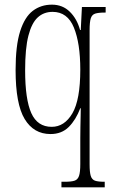

<svg xmlns="http://www.w3.org/2000/svg" viewBox="-20 -566 490 825"><path d="M244 239V215H258Q286 215 300 210.5Q314 206 319.5 190Q325 174 325 139V28Q325 6 325.5 -20Q326 -46 326.5 -68Q327 -90 327 -101H325Q306 -51 275.5 -20.5Q245 10 197 10Q125 10 86 -54.5Q47 -119 47 -265Q47 -370 66.5 -431.5Q86 -493 121 -519.5Q156 -546 203 -546Q249 -546 280 -515.5Q311 -485 324 -437H327L332 -536H434V-512H430Q403 -512 389 -507.5Q375 -503 370 -487Q365 -471 365 -436V140Q365 174 370 190Q375 206 388.5 210.5Q402 215 428 215H430V239ZM202 -21Q257 -21 291 -79Q325 -137 325 -267Q325 -380 297.5 -447.5Q270 -515 206 -515Q168 -515 142 -491Q116 -467 102 -412.5Q88 -358 88 -264Q88 -139 114.5 -80Q141 -21 202 -21Z"/></svg>

Font: Noto Serif Ethiopic ExtraCondensed ExtraLight
Style: Regular
Weight: 200
Width: 2
Designer: Monotype Design Team
Foundry: Monotype Imaging Inc.
Version: Version 2.102; ttfautohint (v1.8.4.7-5d5b)